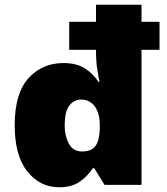

<svg xmlns="http://www.w3.org/2000/svg" viewBox="-20 -780 703 810"><path d="M230 10Q148 10 95 -57Q42 -124 42 -251Q42 -386 100 -450Q158 -514 248 -514Q304 -514 339 -491Q374 -468 396 -434H400Q397 -446 391 -483Q385 -520 385 -565V-570H272V-688H385V-760H577V-688H653V-570H577V0H421L378 -70H371Q350 -37 316.5 -13.5Q283 10 230 10ZM326 -141Q367 -141 383.5 -165Q400 -189 401 -238V-250Q401 -303 379.5 -331.5Q358 -360 323 -360Q293 -360 273 -335.5Q253 -311 253 -249Q253 -207 270.5 -174Q288 -141 326 -141Z"/></svg>

Font: Noto Sans Bengali UI Black
Style: Regular
Weight: 900
Designer: Jelle Bosma - Monotype Design Team
Foundry: Monotype Imaging Inc.
Version: Version 2.003; ttfautohint (v1.8.4.7-5d5b)